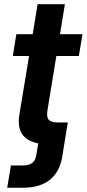

<svg xmlns="http://www.w3.org/2000/svg" viewBox="-20 -676 407 900"><path d="M13.7 204.1 31.2 99.6H89.4Q142.1 99.6 149.9 52.7L159.2 -3.9Q52.2 -24.4 70.8 -138.7L116.2 -413.6H40L56.6 -515.6H133.3L156.2 -656.2H284.2L261.2 -515.6H366.7L349.6 -413.6H244.1L202.6 -159.7Q197.3 -128.4 208 -115.2Q218.8 -102.1 250 -102.1H297.9L281.2 0L272 57.1Q247.6 204.1 85.4 204.1Z"/></svg>

Font: Inter Display Semi Bold
Style: Italic
Weight: 600
Italic angle: -9.39999°
Designer: Rasmus Andersson
Foundry: rsms
Version: Version 4.000;git-4fc901f